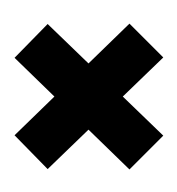

<svg xmlns="http://www.w3.org/2000/svg" viewBox="-10 -370 244 264"><g transform="rotate(-90 112.0 -238.0)"><path d="M165 -135.5 211.5 -182 58 -340 11.5 -294.5ZM57.5 -135.5 211 -294.5 164.5 -340 11 -182Z"/></g></svg>

Font: Anybody ExtraCondensed Medium
Style: Regular
Weight: 500
Width: 2
Version: Version 1.113;gftools[0.9.25]